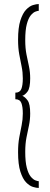

<svg xmlns="http://www.w3.org/2000/svg" viewBox="-20 -771 248 951"><path d="M172 160Q160.5 160 143.2 154.8Q126 149.5 109.2 132.2Q92.5 115 81 79.2Q69.5 43.5 69.5 -17Q69.5 -59 75.5 -90.8Q81.5 -122.5 87.2 -150.8Q93 -179 93 -209Q93 -242 85.8 -260.8Q78.5 -279.5 56 -279.5V-312Q78.5 -312 85.8 -330.5Q93 -349 93 -382.5Q93 -413 87.2 -441Q81.5 -469 75.5 -501Q69.5 -533 69.5 -574Q69.5 -634.5 81 -670Q92.5 -705.5 109.2 -723Q126 -740.5 143.2 -745.8Q160.5 -751 172 -751V-717.5Q166 -717.5 155 -713.2Q144 -709 132.2 -694.8Q120.5 -680.5 112.8 -651.5Q105 -622.5 105 -572Q105 -532 111.2 -501Q117.5 -470 123.5 -442Q129.5 -414 129.5 -383Q129.5 -335.5 116.8 -318Q104 -300.5 90.5 -296.5Q104 -291 116.8 -273.5Q129.5 -256 129.5 -209Q129.5 -178 123.5 -149.8Q117.5 -121.5 111.2 -90.2Q105 -59 105 -19Q105 31 112.8 60.2Q120.5 89.5 132.2 103.8Q144 118 155 122.2Q166 126.5 172 126.5Z"/></svg>

Font: Imbue 24pt
Style: Bold
Weight: 700
Designer: Tyler Finck
Foundry: Etcetera Type Company
Version: Version 1.102